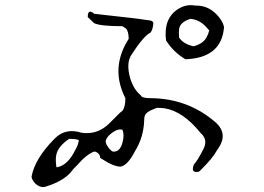

<svg xmlns="http://www.w3.org/2000/svg" viewBox="-20 -718 1040 755"><path d="M861 -612Q852 -491 711 -485H709Q661 -514 633 -559Q622 -643 678 -681Q711 -703 748 -696Q802 -698 840 -652Q856 -633 861 -612ZM165 14Q142 25 118 3Q106 -10 104 -23Q117 -94 193 -171L196 -174Q238 -216 301 -196Q361 -187 407 -230L426 -249Q437 -260 445.5 -268.5Q454 -277 461 -282Q473 -296 473 -332Q420 -436 470 -537Q478 -553 486 -565Q486 -595 475 -606Q472 -608 468.5 -610.5Q465 -613 461 -615Q374 -615 350 -627L325 -651Q325 -674 337 -672Q344 -670 350 -664Q360 -663 397.5 -658.5Q435 -654 500 -647Q517 -645 531.5 -643Q546 -641 559 -639Q582 -638 583 -627Q581 -601 572 -590Q545 -577 497 -503Q475 -470 492 -410Q506 -365 534 -343Q536 -332 572 -332Q713 -331 818 -245Q874 -203 847 -149Q843 -142 839 -135.5Q835 -129 830 -122Q818 -98 768 -48Q764 -41 750 -42Q732 -43 742 -70Q743 -71 743 -72Q756 -85 781 -134Q794 -162 780 -182Q778 -186 775 -189Q772 -192 768 -196Q700 -280 628 -292Q620 -293 612.5 -293.5Q605 -294 597 -294Q593 -293 582 -288Q555 -278 549 -262Q548 -258 547.5 -254Q547 -250 547 -245Q545 -178 510 -122Q482 -68 455 -63Q429 -61 374 -97Q374 -113 357 -121Q354 -122 350 -122Q320 -111 281 -66Q275 -60 270.5 -55.5Q266 -51 264 -48Q240 -14 180 9Q178 10 174 11Q170 12 165 14ZM733 -538Q737 -537 738.5 -536.5Q740 -536 741 -536Q783 -547 795 -577Q796 -579 797 -581Q798 -583 799 -586Q800 -590 801 -593Q802 -596 803 -598Q802 -600 799.5 -602Q797 -604 795 -607Q772 -635 741 -642Q738 -643 735 -643Q732 -643 729 -644Q687 -631 684 -602Q683 -596 684 -571Q698 -548 733 -538ZM424 -122Q452 -119 462 -159Q470 -189 461 -208Q439 -214 408 -185Q400 -176 399 -172Q389 -160 409 -134Q418 -124 424 -122ZM201 -107Q199 -97 199.5 -85Q200 -73 202 -60Q246 -66 277 -130Q288 -150 288 -159Q300 -172 252 -172Q207 -142 201 -107Z"/></svg>

Font: New Tegomin
Style: Regular
Weight: 400
Designer: Kyosuke Nagai
Version: Version 1.000